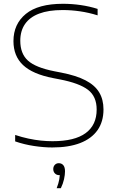

<svg xmlns="http://www.w3.org/2000/svg" viewBox="-20 -769 617 1013"><path d="M256 9Q210.5 9 159.2 1.2Q108 -6.5 60 -23V-57Q96 -45 130.2 -37.8Q164.5 -30.5 196.2 -27.2Q228 -24 257 -24Q374 -24 432 -66.8Q490 -109.5 490 -191Q490 -260 444.5 -295Q399 -330 296 -350L260 -357Q152 -378 101.5 -425.8Q51 -473.5 51 -552Q51 -642 116.2 -695.5Q181.5 -749 312 -749Q359.5 -749 406 -742.2Q452.5 -735.5 495 -722V-688Q448.5 -702.5 402.5 -709.2Q356.5 -716 310 -716Q236 -716 186.5 -697.2Q137 -678.5 112 -642.2Q87 -606 87 -554Q87 -486 127.5 -449.2Q168 -412.5 267 -393L303 -386Q382.5 -370.5 431.5 -345Q480.5 -319.5 503.2 -281.8Q526 -244 526 -192Q526 -127 494.5 -82.2Q463 -37.5 402.8 -14.2Q342.5 9 256 9ZM279 224Q289.5 197 292.8 177Q296 157 296 139L298 155H292Q278.5 155 269.8 146Q261 137 261 123Q261 109.5 269.2 100.8Q277.5 92 290 92Q305 92 314 102.5Q323 113 323 135Q323 153 317.8 176.8Q312.5 200.5 301 224Z"/></svg>

Font: Encode Sans SC Expanded Thin
Style: Regular
Weight: 250
Width: 7
Designer: Multiple Designers
Foundry: Impallari Type
Version: Version 3.002